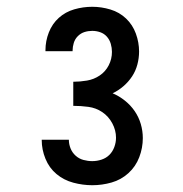

<svg xmlns="http://www.w3.org/2000/svg" viewBox="-20 -863 540 566"><path d="M252 -317Q224 -317 196 -324.5Q168 -332 146.5 -350Q125 -368 114 -395Q103 -422 103 -450Q103 -450 103 -450.5Q103 -451 103 -451H183Q183 -451 183 -451Q183 -451 183 -451Q183 -438 188 -425.5Q193 -413 203 -404Q213 -395 226 -391.5Q239 -388 252 -388Q266 -388 279.5 -392.5Q293 -397 302.5 -406.5Q312 -416 317 -429.5Q322 -443 322 -457Q322 -479 311 -499.5Q300 -520 281.5 -532.5Q263 -545 240.5 -548Q218 -551 196 -551V-622Q216 -622 236.5 -625.5Q257 -629 274 -640.5Q291 -652 300.5 -670.5Q310 -689 310 -710Q310 -722 306.5 -734Q303 -746 295 -755Q287 -764 275.5 -768Q264 -772 252 -772Q240 -772 229 -768.5Q218 -765 209.5 -756.5Q201 -748 197.5 -736.5Q194 -725 194 -714Q194 -713 194 -713Q194 -713 194 -712H114Q114 -713 114 -713.5Q114 -714 114 -715Q114 -742 124 -767.5Q134 -793 153.5 -810.5Q173 -828 199 -835.5Q225 -843 252 -843Q279 -843 305.5 -835Q332 -827 351.5 -808.5Q371 -790 380.5 -764Q390 -738 390 -711Q390 -692 385 -673Q380 -654 369.5 -638Q359 -622 344 -609Q329 -596 312 -588Q331 -580 348 -566.5Q365 -553 377 -535.5Q389 -518 395 -497.5Q401 -477 401 -456Q401 -427 390.5 -399.5Q380 -372 358.5 -352.5Q337 -333 309 -325Q281 -317 252 -317Z"/></svg>

Font: Iosevka Slab Medium
Style: Regular
Weight: 500
Monospace: yes
Designer: Belleve Invis
Foundry: Belleve Invis
Version: Version 11.1.1; ttfautohint (v1.8.3)